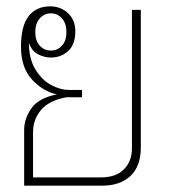

<svg xmlns="http://www.w3.org/2000/svg" viewBox="-20 -584 533 604"><path d="M56 -176Q56 -211 79 -243.5Q102 -276 159 -287Q116 -296 81 -333.5Q46 -371 46 -437Q46 -502 70 -533Q94 -564 138 -564Q171 -564 194 -542.5Q217 -521 217 -486Q217 -444 194.5 -423.5Q172 -403 140 -403Q120 -403 100 -413Q80 -423 71 -449Q71 -398 92 -364.5Q113 -331 142 -316Q171 -301 197 -301H238V-278H189Q134 -268 109 -238Q84 -208 84 -169V-26H298Q345 -26 370 -51.5Q395 -77 395 -117V-553H423V-121Q423 -61 390.5 -30.5Q358 0 302 0H56ZM189 -483Q189 -510 175 -526Q161 -542 140 -542Q119 -542 105 -526Q91 -510 91 -483Q91 -456 105 -440.5Q119 -425 140 -425Q161 -425 175 -440.5Q189 -456 189 -483Z"/></svg>

Font: Trirong Thin
Style: Regular
Weight: 250
Designer: Katatrad Team
Foundry: CadsonDemak
Version: Version 1.001